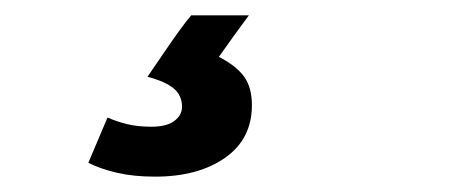

<svg xmlns="http://www.w3.org/2000/svg" viewBox="-20 -40 600 250"><path d="M182 190Q154 190 132.5 185Q111 180 95 172L120 113Q131 118 145 121.5Q159 125 177 125Q197 125 207 117.5Q217 110 217 99Q217 84 206 75Q195 66 172 60Q181 47 191.5 31.5Q202 16 212 2Q222 -12 229 -20H304Q295 -8 285 6Q275 20 265 34Q288 46 298 60Q308 74 308 97Q308 141 273 165.5Q238 190 182 190Z"/></svg>

Font: Ubuntu Sans Mono Medium
Style: Italic
Weight: 500
Italic angle: -13.5°
Monospace: yes
Designer: Dalton Maag Ltd
Foundry: Dalton Maag Ltd
Version: Version 1.006